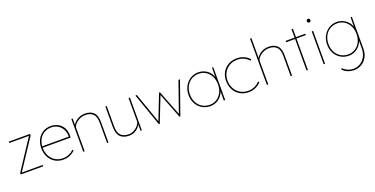

<svg xmlns="http://www.w3.org/2000/svg" viewBox="-25 -1692 5638 2884"><g transform="rotate(-20 2794.5 -250.0)"><path d="M35 0V-26L349 -503H35V-525H373V-497L59 -22H394V0Z M716 10Q640 10 582 -25Q524 -60 491.5 -122Q459 -184 459 -263Q459 -341 490 -401.5Q521 -462 576.5 -496Q632 -530 704 -530Q770 -530 822 -501Q874 -472 903 -418.5Q932 -365 929 -291L928 -265H481V-263Q482 -190 512 -133Q542 -76 594.5 -44Q647 -12 716 -12Q768 -12 812 -31Q856 -50 891 -83L903 -65Q866 -31 819.5 -10.5Q773 10 716 10ZM707 -508Q643 -508 594 -480Q545 -452 516 -402Q487 -352 482 -287H906L907 -295Q907 -359 880 -407Q853 -455 807.5 -481.5Q762 -508 707 -508Z M1034 0V-525H1054L1056 -422Q1079 -467 1133 -498.5Q1187 -530 1252 -530Q1340 -530 1388.5 -482Q1437 -434 1437 -328V0H1415V-328Q1415 -423 1372 -465.5Q1329 -508 1250 -508Q1208 -508 1172.5 -493.5Q1137 -479 1111 -457.5Q1085 -436 1070.5 -413.5Q1056 -391 1056 -376V0Z M1768 10Q1677 10 1627.5 -39Q1578 -88 1578 -197V-525H1600V-197Q1600 -99 1644 -55.5Q1688 -12 1770 -12Q1806 -12 1838.5 -27Q1871 -42 1896 -64.5Q1921 -87 1935 -110Q1949 -133 1949 -149V-525H1971V0H1951L1949 -102Q1927 -55 1877.5 -22.5Q1828 10 1768 10Z M2243 0 2058 -525H2082L2251 -44L2407 -444H2422L2578 -44L2747 -525H2771L2586 0H2572L2415 -403L2257 0Z M3065 10Q2992 10 2934.5 -24.5Q2877 -59 2844 -119.5Q2811 -180 2811 -258Q2811 -337 2845 -398.5Q2879 -460 2935.5 -495Q2992 -530 3061 -530Q3113 -530 3158 -510.5Q3203 -491 3235 -456Q3267 -421 3281 -374L3283 -525H3303V0H3281V-144Q3256 -75 3198 -32.5Q3140 10 3065 10ZM3065 -12Q3126 -12 3175.5 -43.5Q3225 -75 3253.5 -131Q3282 -187 3282 -260Q3282 -332 3253.5 -388Q3225 -444 3175.5 -476Q3126 -508 3063 -508Q2996 -508 2944 -476Q2892 -444 2863 -387.5Q2834 -331 2834 -258Q2834 -187 2863 -131.5Q2892 -76 2944 -44Q2996 -12 3065 -12Z M3679 10Q3601 10 3541 -25Q3481 -60 3447 -122Q3413 -184 3413 -263Q3413 -341 3447 -401.5Q3481 -462 3541 -496Q3601 -530 3679 -530Q3742 -530 3793 -506.5Q3844 -483 3879 -443L3863 -426Q3830 -464 3783 -486Q3736 -508 3679 -508Q3608 -508 3553.5 -476.5Q3499 -445 3467.5 -390Q3436 -335 3435 -263Q3436 -190 3467.5 -133Q3499 -76 3553.5 -44Q3608 -12 3679 -12Q3735 -12 3781.5 -33.5Q3828 -55 3861 -93L3877 -77Q3841 -37 3791 -13.5Q3741 10 3679 10Z M3969 0V-740H3991V-423Q4015 -468 4068.5 -499Q4122 -530 4187 -530Q4275 -530 4323.5 -482Q4372 -434 4372 -328V0H4350V-328Q4350 -423 4307 -465.5Q4264 -508 4185 -508Q4143 -508 4107.5 -493.5Q4072 -479 4046 -457.5Q4020 -436 4005.5 -413.5Q3991 -391 3991 -376V0Z M4603 0V-503H4460V-525H4603V-659H4625V-525H4775V-503H4625V0Z M4888 -663Q4874 -663 4867 -671Q4860 -679 4860 -692Q4860 -704 4867 -712.5Q4874 -721 4888 -721Q4901 -721 4908.5 -713Q4916 -705 4916 -692Q4916 -679 4909 -671Q4902 -663 4888 -663ZM4877 0V-525H4899V0Z M5280 240Q5226 240 5178.5 221Q5131 202 5099 166L5110 146Q5141 179 5183.5 198.5Q5226 218 5279 218Q5336 218 5385.5 188Q5435 158 5465.5 102.5Q5496 47 5496 -30V-146Q5470 -77 5412 -33.5Q5354 10 5280 10Q5207 10 5149.5 -24.5Q5092 -59 5059 -119.5Q5026 -180 5026 -258Q5026 -337 5060 -398.5Q5094 -460 5150.5 -495Q5207 -530 5276 -530Q5325 -530 5370 -510Q5415 -490 5448.5 -454.5Q5482 -419 5496 -373L5498 -525H5518V-21Q5518 60 5485.5 118.5Q5453 177 5399 208.5Q5345 240 5280 240ZM5279 -12Q5340 -12 5389.5 -43.5Q5439 -75 5467.5 -131Q5496 -187 5496 -260Q5496 -332 5467.5 -388Q5439 -444 5389.5 -476Q5340 -508 5277 -508Q5210 -508 5158 -476Q5106 -444 5077 -387.5Q5048 -331 5048 -258Q5048 -187 5077.5 -131.5Q5107 -76 5159 -44Q5211 -12 5279 -12Z"/></g></svg>

Font: Lexend Thin
Style: Regular
Weight: 100
Designer: Bonnie Shaver-Troup, Thomas Jockin
Foundry: Lexend
Version: Version 1.007; ttfautohint (v1.8.3)